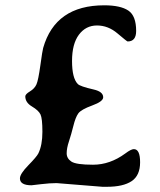

<svg xmlns="http://www.w3.org/2000/svg" viewBox="-20 -699 611 734"><path d="M100.6 9.3Q56.2 9.3 56.2 -17.1Q56.2 -34.2 88.1 -66.9Q120.1 -99.6 126.5 -112.3Q142.1 -144 142.1 -195.1Q142.1 -246.1 134.8 -261.5Q127.4 -276.9 102.1 -292Q76.7 -307.1 76.7 -330.6Q76.7 -338.9 94.5 -349.6Q112.3 -360.4 119.4 -376.5Q126.5 -392.6 134.3 -449.2Q142.1 -505.9 145 -515.6Q191.4 -678.7 378.4 -678.7Q440.4 -678.7 470.5 -658.7Q500.5 -638.7 500.5 -580.6Q500.5 -540.5 467.8 -540.5Q465.3 -540.5 429.4 -571Q393.6 -601.6 350.8 -601.6Q308.1 -601.6 281.7 -566.4Q255.4 -531.2 255.4 -465.8Q255.4 -400.4 277.3 -377.9Q286.1 -368.7 337.9 -356.9Q374.5 -348.6 374.5 -327.1Q374.5 -311 332.3 -295.7Q290 -280.3 279.3 -265.4Q268.6 -250.5 260.5 -217.8Q252.4 -185.1 243.7 -158.9Q234.9 -132.8 234.9 -113Q234.9 -93.3 252.9 -81.3Q271 -69.3 335.7 -69.3Q400.4 -69.3 459 -112.3Q481 -128.9 491.7 -128.9Q515.6 -128.9 515.6 -78.6Q515.6 -28.3 483.4 -6.6Q451.2 15.1 388.7 15.1H371.6L196.3 1Q170.9 1 136.5 5.1Q102.1 9.3 100.6 9.3Z"/></svg>

Font: Averia Serif Libre
Style: Regular
Weight: 400
Version: Version 1.002